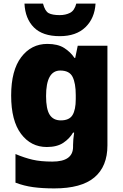

<svg xmlns="http://www.w3.org/2000/svg" viewBox="-20 -807 683 1067"><path d="M243 -563Q301 -563 336.5 -540.5Q372 -518 394 -485H398L412 -553H577V1Q577 118 504.5 179Q432 240 282 240Q215 240 164 233Q113 226 66 208V49Q116 70 161 80.5Q206 91 271 91Q386 91 386 9V-1Q386 -30 392 -70H386Q367 -37 332 -13.5Q297 10 240 10Q152 10 97 -63Q42 -136 42 -276Q42 -416 98 -489.5Q154 -563 243 -563ZM315 -415Q236 -415 236 -273Q236 -201 256 -169.5Q276 -138 318 -138Q365 -138 383 -167.5Q401 -197 401 -256V-279Q401 -344 383.5 -379.5Q366 -415 315 -415ZM511 -787Q506 -705 454.5 -655.5Q403 -606 312 -606Q217 -606 168.5 -654.5Q120 -703 116 -787H219Q230 -745 250.5 -734Q271 -723 312 -723Q344 -723 369 -735.5Q394 -748 404 -787Z"/></svg>

Font: Noto Sans Black
Style: Regular
Weight: 900
Designer: Monotype Design Team
Foundry: Monotype Imaging Inc.
Version: Version 2.007